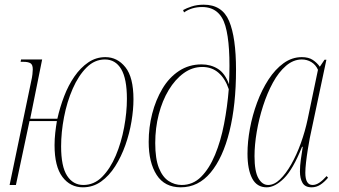

<svg xmlns="http://www.w3.org/2000/svg" viewBox="-20 -790 1446 820"><path d="M334 10Q280 10 246.5 -34.5Q213 -79 213 -170Q213 -196 216 -223Q219 -250 223 -273H106L48 0H21L113 -442Q117 -459 118.5 -472.5Q120 -486 120 -494Q120 -514 110 -520Q100 -526 80 -526H68L70 -536H160L109 -283H225Q236 -332 254 -379Q272 -426 298 -463.5Q324 -501 357 -523.5Q390 -546 430 -546Q481 -546 515.5 -503Q550 -460 550 -366Q550 -322 541.5 -271Q533 -220 515.5 -170.5Q498 -121 472 -80Q446 -39 411.5 -14.5Q377 10 334 10ZM336 0Q382 0 416.5 -35Q451 -70 474.5 -125.5Q498 -181 510 -245.5Q522 -310 522 -368Q522 -454 497.5 -495Q473 -536 428 -536Q384 -536 349.5 -501.5Q315 -467 290.5 -411Q266 -355 253.5 -290Q241 -225 241 -165Q241 -79 266.5 -39.5Q292 0 336 0Z M752 10Q683 10 649 -43Q615 -96 615 -184Q615 -246 630 -304.5Q645 -363 673.5 -411Q702 -459 744.5 -487Q787 -515 841 -515Q880 -515 910.5 -496Q941 -477 958 -430Q966 -599 942.5 -679.5Q919 -760 843 -760Q799 -760 766 -737L762 -747Q776 -755 799 -762.5Q822 -770 850 -770Q929 -770 958.5 -700Q988 -630 988 -492Q988 -342 960 -229Q932 -116 879.5 -53Q827 10 752 10ZM756 0Q804 0 839 -35Q874 -70 898.5 -129Q923 -188 937 -261Q951 -334 957 -409Q942 -454 913.5 -479Q885 -504 844 -504Q801 -504 764.5 -477.5Q728 -451 700.5 -405.5Q673 -360 658 -301.5Q643 -243 643 -179Q643 -112 658.5 -73Q674 -34 700 -17Q726 0 756 0Z M1119 10Q1077 10 1057 -28Q1037 -66 1037 -134Q1037 -185 1047.5 -241.5Q1058 -298 1078 -352Q1098 -406 1126.5 -450Q1155 -494 1191 -520Q1227 -546 1269 -546Q1298 -546 1316 -534Q1334 -522 1346 -505L1366 -535H1374L1303 -200Q1299 -179 1294.5 -151Q1290 -123 1287 -96.5Q1284 -70 1284 -52Q1284 0 1315 0Q1329 0 1343.5 -9.5Q1358 -19 1375 -38L1381 -31Q1365 -12 1348 -1Q1331 10 1311 10Q1283 10 1272 -9Q1261 -28 1261 -58Q1261 -82 1265 -110Q1269 -138 1273 -163H1270Q1231 -66 1192.5 -28Q1154 10 1119 10ZM1125 0Q1151 0 1176 -24Q1201 -48 1224 -88.5Q1247 -129 1265 -179Q1283 -229 1294 -281L1338 -492Q1328 -514 1309.5 -525Q1291 -536 1269 -536Q1233 -536 1201.5 -509Q1170 -482 1145.5 -437Q1121 -392 1103.5 -337.5Q1086 -283 1076.5 -227Q1067 -171 1067 -123Q1067 -58 1083.5 -29Q1100 0 1125 0Z"/></svg>

Font: Noto Serif Display ExtraCondensed Thin
Style: Italic
Weight: 100
Width: 2
Italic angle: -12°
Designer: Monotype Design Team
Foundry: Monotype Imaging Inc.
Version: Version 2.009